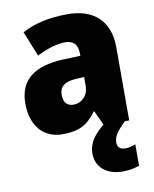

<svg xmlns="http://www.w3.org/2000/svg" viewBox="-89 -630 753 937"><g transform="rotate(-10 288.0 -161.5)"><path d="M436 96C436 66 452 43 495 0H517V-363C517 -494 439 -563 310 -563C219 -563 144 -546 84 -513L134 -389C186 -415 235 -430 275 -430C314 -430 337 -410 337 -362V-352L252 -349C109 -343 32 -287 32 -169C32 -59 91 10 186 10C270 10 311 -15 354 -73H357L390 -2C330 46 312 88 312 128C312 197 365 240 444 240C479 240 506 233 526 226V120C513 126 492 131 475 131C451 131 436 119 436 96ZM299 -245 337 -247V-202C337 -155 304 -123 263 -123C233 -123 214 -141 214 -179C214 -220 238 -242 299 -245Z"/></g></svg>

Font: Noto Sans Thai Looped SemiCondensed Black
Style: Regular
Weight: 900
Width: 4
Designer: Sasikarn Vongin, Ben Mitchell
Foundry: The Fontpad Ltd
Version: Version 1.001